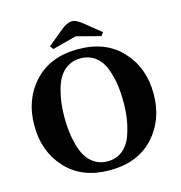

<svg xmlns="http://www.w3.org/2000/svg" viewBox="-135 -1080 1139 1211"><g transform="rotate(-15 434.5 -475.0)"><path d="M434 -780Q616 -780 720 -667.5Q824 -555 824 -385Q824 -215 720 -102.5Q616 10 434 10Q253 10 149 -102.5Q45 -215 45 -385Q45 -555 149 -667.5Q253 -780 434 -780ZM434 -48Q491 -48 531.5 -80Q572 -112 591.5 -166Q611 -220 619 -272.5Q627 -325 627 -385Q627 -445 619.5 -497Q612 -549 592.5 -603Q573 -657 532.5 -688.5Q492 -720 434 -720Q388 -720 352.5 -698Q317 -676 296.5 -642.5Q276 -609 263.5 -562Q251 -515 246.5 -473Q242 -431 242 -385Q242 -339 246.5 -296.5Q251 -254 263.5 -207Q276 -160 296.5 -126Q317 -92 352.5 -70Q388 -48 434 -48ZM444 -960Q472 -960 512 -927L616 -843L600 -821L443 -862L286 -821L270 -843L372 -927Q412 -960 444 -960Z"/></g></svg>

Font: Libre Caslon Text
Style: Bold
Weight: 700
Designer: Pablo Impallari, Rodrigo Fuenzalida
Foundry: Pablo Impallari, Rodrigo Fuenzalida
Version: Version 1.002